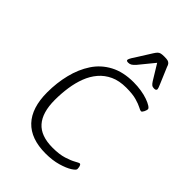

<svg xmlns="http://www.w3.org/2000/svg" viewBox="-213 -812 911 911"><g transform="rotate(45 242.5 -356.0)"><path d="M266 6Q167 6 116.5 -47.5Q66 -101 66 -205Q66 -269 80.5 -327.5Q95 -386 125 -431.5Q155 -477 204 -503Q253 -529 322 -529Q349 -529 374 -525Q399 -521 418.5 -514Q438 -507 449.5 -499.5Q461 -492 461 -486Q461 -483 459.5 -478Q458 -473 455.5 -468Q453 -463 450 -459.5Q447 -456 444 -456Q439 -456 425 -463.5Q411 -471 385 -478.5Q359 -486 316 -486Q269 -486 235.5 -470.5Q202 -455 179 -428Q156 -401 142.5 -365.5Q129 -330 123 -289Q117 -248 117 -205Q117 -121 154 -79Q191 -37 270 -37Q315 -37 345 -46.5Q375 -56 392.5 -66Q410 -76 414 -76Q418 -76 420.5 -71Q423 -66 424 -60Q425 -54 425 -49Q425 -41 404.5 -28Q384 -15 348 -4.5Q312 6 266 6ZM238 -576Q233 -576 229.5 -577.5Q226 -579 226 -583Q226 -586 229.5 -593.5Q233 -601 242 -614L291 -692Q298 -703 303.5 -708.5Q309 -714 317 -716Q325 -718 340 -718Q355 -718 362.5 -716Q370 -714 375 -708.5Q380 -703 383 -692L416 -614Q421 -603 423.5 -595.5Q426 -588 426 -586Q426 -581 422.5 -578.5Q419 -576 412 -576Q402 -576 396 -580.5Q390 -585 383 -596L336 -673L273 -596Q263 -585 255.5 -580.5Q248 -576 238 -576Z"/></g></svg>

Font: Asap ExtraLight
Style: Italic
Weight: 250
Italic angle: -6°
Version: Version 3.001